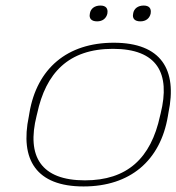

<svg xmlns="http://www.w3.org/2000/svg" viewBox="-20 -663 636 692"><path d="M86 -256 84 -244C51 -87 111 9 281 9C449 9 558 -84 585 -244L587 -256C620 -412 561 -509 390 -509C222 -509 113 -416 86 -256ZM112 -246 114 -254C145 -399 226 -487 387 -487C547 -487 595 -399 559 -254L557 -246C524 -92 438 -13 286 -13C128 -13 75 -99 112 -246ZM304 -614C300 -597 309 -586 330 -586C350 -586 363 -597 367 -614V-615C370 -632 362 -643 342 -643C321 -643 307 -632 304 -615ZM460 -614C456 -597 465 -586 486 -586C506 -586 519 -597 523 -614V-615C526 -632 518 -643 498 -643C477 -643 463 -632 460 -615Z"/></svg>

Font: LT Wave Thin
Style: Italic
Weight: 100
Designer: Daniel Lyons
Version: Version 2.5 (Glyphs App)